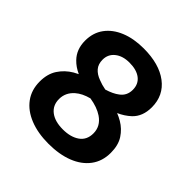

<svg xmlns="http://www.w3.org/2000/svg" viewBox="-171 -757 907 907"><g transform="rotate(45 282.5 -303.5)"><path d="M152 -319Q119 -334 97 -357Q61 -394 61 -452Q61 -505 89 -543Q117 -581 167 -601.5Q217 -622 283 -622Q387 -622 447 -576.5Q507 -531 507 -452Q507 -391 470 -356Q444 -332 410 -317Q428 -310 445 -300Q479 -280 500.5 -247Q522 -214 522 -163Q522 -107 492 -67Q462 -27 408.5 -6Q355 15 283 15Q212 15 158.5 -6.5Q105 -28 75.5 -68Q46 -108 46 -164Q46 -215 69 -250Q92 -285 129 -307Q140 -313 152 -319ZM292 -356Q332 -368 355 -386Q385 -408 385 -447Q385 -485 358 -506Q331 -527 283 -527Q238 -527 210.5 -505Q183 -483 183 -447Q183 -417 199 -398.5Q215 -380 243 -370Q265 -361 292 -356ZM272 -277Q229 -266 203 -243Q169 -213 169 -170Q169 -128 199.5 -104.5Q230 -81 283 -81Q335 -81 367 -103.5Q399 -126 399 -170Q399 -218 356 -247Q323 -269 272 -277Z"/></g></svg>

Font: Baloo Bhaijaan 2 SemiBold
Style: Regular
Weight: 600
Designer: Sanskriti Dholi, Noopur Datye and Ek Type
Foundry: Ek Type
Version: Version 1.700